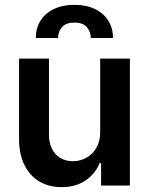

<svg xmlns="http://www.w3.org/2000/svg" viewBox="-20 -775 622 802"><path d="M398.4 -530.3H522.5V0H402.3V-93.8H396.5Q377.4 -47.9 336.2 -20.5Q294.9 6.8 237.3 6.8Q185.1 6.8 145 -16.6Q105 -40 82.5 -85Q60.1 -129.9 59.6 -192.4V-530.3H184.6V-211.9Q184.6 -178.7 197 -153.6Q209.5 -128.4 232.2 -115Q254.9 -101.6 285.2 -101.6Q313.5 -101.6 339.6 -115.5Q365.7 -129.4 382.1 -156.7Q398.4 -184.1 398.4 -222.7ZM291 -754.9Q339.8 -754.9 376.5 -737.3Q413.1 -719.7 432.6 -688.2Q452.1 -656.7 452.1 -616.2H359.4Q358.4 -644.5 341.8 -662.6Q325.2 -680.7 291 -680.7Q256.3 -680.7 239.5 -662.4Q222.7 -644 222.7 -616.2H129.9Q129.4 -656.7 148.9 -688.2Q168.5 -719.7 205.3 -737.3Q242.2 -754.9 291 -754.9Z"/></svg>

Font: Pretendard JP SemiBold
Style: Regular
Weight: 600
Designer: Base glyphs from Inter by Rasmus Andersson; Hangeul glyphs from Noto Sans CJK(Source Han Sans) by Jang Soo-young and Kan
Foundry: Kil Hyung-jin
Version: Version 1.309